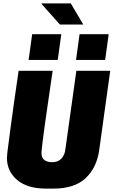

<svg xmlns="http://www.w3.org/2000/svg" viewBox="-20 -1104 671 1134"><path d="M252 10Q142 10 81.5 -41Q21 -92 21 -172Q21 -182 23.5 -203.5Q26 -225 31 -262.5Q36 -300 43.5 -357.5Q51 -415 62.5 -496Q74 -577 90 -686H291Q275 -576 263.5 -497Q252 -418 244.5 -364.5Q237 -311 233 -277.5Q229 -244 227 -226Q225 -208 225 -200Q225 -171 242.5 -158.5Q260 -146 288 -146Q323 -146 342.5 -167Q362 -188 366 -221L431 -686H631L566 -218Q552 -115 486.5 -52.5Q421 10 295 10ZM472 -959H334L225 -1081L227 -1084H398ZM601 -750H429L450 -902H622ZM321 -750H149L170 -902H342Z"/></svg>

Font: Chivo Mono Medium Black
Style: Italic
Weight: 900
Italic angle: -8.05°
Monospace: yes
Version: Version 1.008